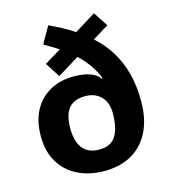

<svg xmlns="http://www.w3.org/2000/svg" viewBox="-114 -856 847 958"><g transform="rotate(-15 309.5 -377.5)"><path d="M224 -765Q259 -749 290.5 -732Q322 -715 350 -696L460 -764L509 -689L426 -638Q475 -594 507.5 -541Q540 -488 557 -423.5Q574 -359 574 -280Q574 -188 541.5 -123Q509 -58 449.5 -24Q390 10 308 10Q232 10 172.5 -19Q113 -48 79 -104Q45 -160 45 -239Q45 -318 75 -373Q105 -428 158 -457Q211 -486 280 -486Q314 -486 339.5 -480.5Q365 -475 384 -464.5Q403 -454 414 -438L418 -440Q402 -480 379 -512.5Q356 -545 324 -575L212 -506L163 -582L249 -634Q232 -645 213.5 -656.5Q195 -668 175 -679ZM310 -376Q270 -376 245 -360.5Q220 -345 208.5 -314.5Q197 -284 197 -238Q197 -197 208.5 -166Q220 -135 245 -117.5Q270 -100 310 -100Q370 -100 396 -140.5Q422 -181 422 -260Q422 -283 415.5 -304Q409 -325 395 -341Q381 -357 360 -366.5Q339 -376 310 -376Z"/></g></svg>

Font: Noto Sans Hebrew
Style: Bold
Weight: 700
Designer: Monotype Design Team
Foundry: Monotype Imaging Inc.
Version: Version 2.003